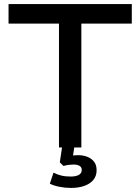

<svg xmlns="http://www.w3.org/2000/svg" viewBox="-20 -725 690 944"><path d="M270 0V-609H22V-705H628V-609H380V0ZM329 199Q301 199 272.5 193.5Q244 188 225 178L243 124Q261 133 281 138Q301 143 327 143Q353 143 367.5 135Q382 127 382 110Q382 97 371 90.5Q360 84 341 84Q332 84 319 85.5Q306 87 292 91L274 73L288 -20H348L336 60L308 46Q319 42 334.5 40Q350 38 365 38Q389 38 409.5 46Q430 54 442.5 70Q455 86 455 112Q455 140 439 159.5Q423 179 394.5 189Q366 199 329 199Z"/></svg>

Font: Nunito Sans 8pt SemiBold
Style: Regular
Weight: 600
Version: Version 3.101;gftools[0.9.27]